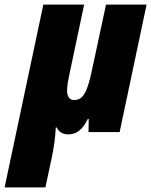

<svg xmlns="http://www.w3.org/2000/svg" viewBox="-73 -573 656 833"><path d="M-53 240H124L153 104C162 60 167 21 169 -20H173C183 0 199 10 224 10C256 10 285 -8 308 -57H312L311 0H446L563 -553H387L326 -269C304 -162 283 -139 248 -139C230 -139 218 -153 218 -180C218 -201 223 -227 228 -250L292 -553H115Z"/></svg>

Font: Noto Sans UI SemiCondensed Black
Style: Italic
Weight: 900
Width: 4
Italic angle: -372°
Designer: Monotype Design Team
Foundry: Monotype Imaging Inc.
Version: Version 1.901